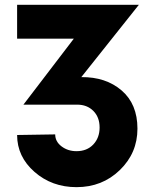

<svg xmlns="http://www.w3.org/2000/svg" viewBox="-20 -770 655 800"><path d="M318.8 -448.7Q420.9 -449.7 486.8 -393.1Q552.7 -336.4 552.7 -233.9Q552.7 -132.3 479.2 -61.3Q405.8 9.8 298.8 9.8Q196.3 9.8 123.8 -53.7Q51.3 -117.2 51.3 -207.5L210 -210Q210 -180.2 236.3 -160.2Q262.7 -140.1 298.8 -140.1Q342.3 -140.1 368.7 -168Q395 -195.8 395 -238.8Q395 -281.7 368.9 -307.9Q342.8 -334 301.3 -334H85H77.6L287.6 -608.9H51.3V-750H558.6Z"/></svg>

Font: Now
Style: Bold
Weight: 700
Designer: Alfredo Marco Pradil
Foundry: Alfredo Marco Pradil
Version: Version 1.002;PS 001.002;hotconv 1.0.88;makeotf.lib2.5.64775